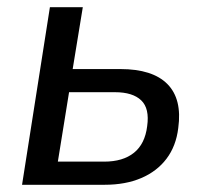

<svg xmlns="http://www.w3.org/2000/svg" viewBox="-20 -511 571 531"><path d="M41 0 118 -491H209L181 -320H313Q402 -320 443 -278.5Q484 -237 473 -157Q467 -107 440.5 -72Q414 -37 370.5 -18.5Q327 0 270 0ZM140 -64H268Q320 -64 350.5 -88.5Q381 -113 387 -162Q394 -211 370.5 -233.5Q347 -256 298 -256H171Z"/></svg>

Font: Nunito Sans 10pt SemiCondensed Medium
Style: Italic
Weight: 500
Width: 4
Italic angle: -9°
Designer: Vernon Adams
Foundry: Vernon Adams
Version: Version 3.101;gftools[0.9.27]